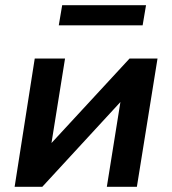

<svg xmlns="http://www.w3.org/2000/svg" viewBox="-20 -715 658 735"><path d="M36 0 113 -491H229L172 -136H148L476 -491H583L504 0H389L446 -356H470L142 0ZM205 -618 218 -695H539L526 -618Z"/></svg>

Font: Nunito Sans 11pt
Style: Bold Italic
Weight: 700
Italic angle: -9°
Version: Version 3.101;gftools[0.9.27]